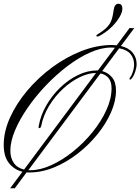

<svg xmlns="http://www.w3.org/2000/svg" viewBox="-20 -926 754 1032"><path d="M34.2 86.4 100.6 -2.9Q57.6 -13.2 28.8 -48.6Q0 -84 0 -147Q0 -219.2 34.2 -294.7Q68.4 -370.1 127.2 -439.7Q186 -509.3 261 -564.5Q335.9 -619.6 418.5 -651.9Q501 -684.1 582 -684.1Q595.2 -684.1 607.4 -682.6L676.8 -775.9Q679.2 -775.4 685.3 -774.9Q691.4 -774.4 694.8 -774.4Q697.3 -774.4 702.1 -775.4L629.9 -678.7Q671.4 -668.9 692.9 -642.8Q714.4 -616.7 714.4 -581.1Q714.4 -564 707.3 -542.2Q700.2 -520.5 692.4 -509.8Q688.5 -504.9 685.3 -501.5Q682.1 -498 679.7 -498Q675.8 -498 675.8 -503.4Q675.8 -504.9 680.7 -511.7Q687 -519 693.8 -539.6Q700.7 -560.1 700.7 -580.1Q700.7 -612.3 681.6 -635.5Q662.6 -658.7 620.6 -666.5L529.3 -543.9Q560.1 -536.1 581.8 -510.7Q603.5 -485.4 603.5 -439Q603.5 -383.3 576.9 -322.5Q550.3 -261.7 503.9 -204.3Q457.5 -147 397.9 -100.6Q338.4 -54.2 271.5 -26.6Q204.6 1 137.7 1Q134.3 1 130.6 1Q127 1 123 0.5L59.1 86.4Q56.2 85.9 53.5 85.9Q50.8 85.9 48.3 85.9Q45.9 85.9 40.5 85.9Q35.2 85.9 34.2 86.4ZM109.4 -14.6 496.1 -533.7Q454.6 -533.7 407.7 -510.7Q360.8 -487.8 317.9 -448Q274.9 -408.2 243.7 -356.7Q212.4 -305.2 201.2 -247.6Q198.2 -237.3 190.9 -237.3Q186 -237.3 188 -248Q198.2 -306.2 229 -359.6Q259.8 -413.1 304 -455.6Q348.1 -498 399.4 -522.7Q450.7 -547.4 501.5 -547.4H506.3L597.7 -669.4Q592.8 -669.9 587.4 -670.2Q582 -670.4 576.7 -670.4Q523.9 -670.4 463.6 -643.6Q403.3 -616.7 342.5 -570.6Q281.7 -524.4 226.8 -466.8Q171.9 -409.2 128.7 -346.7Q85.4 -284.2 60.5 -224.6Q35.6 -165 35.6 -115.7Q35.6 -77.6 54 -50.5Q72.3 -23.4 109.4 -14.6ZM132.3 -11.2H143.6Q196.3 -11.2 255.9 -38.3Q315.4 -65.4 372.8 -111.6Q430.2 -157.7 476.8 -215.1Q523.4 -272.5 551.5 -333.7Q579.6 -395 579.6 -451.7Q579.6 -486.8 563.7 -506.3Q547.9 -525.9 520 -531.2ZM503.9 -729.5Q498 -729.5 498 -734.4Q498 -737.3 501 -739Q503.9 -740.7 510.3 -745.1Q524.4 -753.4 542 -767.8Q559.6 -782.2 571.3 -800.8Q578.1 -812.5 582.5 -828.1Q586.9 -843.8 590.8 -871.1Q595.2 -905.8 616.7 -905.8Q637.7 -905.8 637.7 -878.9Q637.7 -860.8 623.3 -835.7Q608.9 -810.5 584.2 -785.2Q559.6 -759.8 527.8 -740.7Q509.8 -729.5 503.9 -729.5Z"/></svg>

Font: Pinyon Script
Style: Regular
Weight: 400
Designer: Nicole Fally, Eben Sorkin
Foundry: Sorkin Type Co.
Version: Version 1.008; ttfautohint (v1.8.4.7-5d5b)